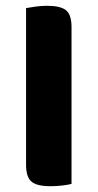

<svg xmlns="http://www.w3.org/2000/svg" viewBox="-20 -636 337 663"><path d="M154 7Q107 7 88.5 -9Q70 -25 70 -67V-608Q81 -610 101.5 -613Q122 -616 143 -616Q188 -616 207.5 -601Q227 -586 227 -542V-1Q216 2 196 4.5Q176 7 154 7Z"/></svg>

Font: Baloo Da 2
Style: Bold
Weight: 700
Designer: Noopur Datye, Sulekha Rajkumar and Ek Type
Foundry: Ek Type
Version: Version 1.640;hotconv 1.0.111;makeotfexe 2.5.65597; ttfautoh